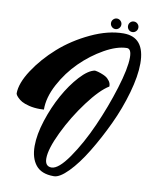

<svg xmlns="http://www.w3.org/2000/svg" viewBox="-109 -957 990 1223"><g transform="rotate(10 385.5 -345.5)"><path d="M466 -524Q470 -523 477.5 -522Q485 -521 504 -514.5Q523 -508 537.5 -499.5Q552 -491 563.5 -475Q575 -459 574 -440Q516 -405 440.5 -304Q365 -203 311.5 -92Q258 19 258 80Q258 131 299 132Q300 132 300 132Q345 132 411 37Q477 -58 533.5 -185Q590 -312 630.5 -443Q671 -574 671 -644Q671 -701 642 -701Q641 -701 641 -701Q578 -700 498 -655Q418 -610 349.5 -542.5Q281 -475 234.5 -388Q188 -301 189 -223Q176 -222 164 -222Q124 -222 92.5 -230Q61 -238 44.5 -247.5Q28 -257 16.5 -269Q5 -281 3 -286Q1 -291 0 -294Q0 -360 56.5 -446.5Q113 -533 198 -608.5Q283 -684 394.5 -736.5Q506 -789 605 -789Q743 -789 743 -618Q743 -537 712 -427.5Q681 -318 632 -214Q583 -110 527.5 -19Q472 72 417 128Q362 184 325 184Q324 184 323 184Q244 184 207.5 138.5Q171 93 171 15Q171 -59 201 -151.5Q231 -244 274.5 -322.5Q318 -401 370.5 -458.5Q423 -516 466 -524ZM633.5 -865Q643 -875 657 -875Q671 -875 681 -865Q691 -855 691 -841Q691 -827 681 -817Q671 -807 657 -807Q643 -807 633.5 -817Q624 -827 624 -841Q624 -855 633.5 -865ZM524 -865Q534 -875 547.5 -875Q561 -875 571 -865Q581 -855 581 -841Q581 -827 571 -817Q561 -807 547.5 -807Q534 -807 524 -817Q514 -827 514 -841Q514 -855 524 -865Z"/></g></svg>

Font: Vervelle
Style: Script
Weight: 400
Monospace: yes
Designer: Nur Solikh
Foundry: Astageni Type
Version: Version 1.0